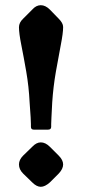

<svg xmlns="http://www.w3.org/2000/svg" viewBox="-20 -702 368 739"><path d="M104 -665Q119 -682 137 -682Q155 -682 172 -665L206 -630Q214 -622 218.5 -614Q223 -606 223 -598Q223 -575 214 -529Q205 -483 195 -425.5Q185 -368 181 -308Q179 -269 178 -250Q177 -231 177 -224.5Q177 -218 177 -214Q177 -203 165 -203H110Q99 -203 99 -214Q99 -218 99 -224.5Q99 -231 98 -250Q97 -269 94 -308Q91 -369 81 -426.5Q71 -484 62 -529Q53 -574 53 -597Q53 -615 69 -630ZM104 -137Q120 -154 137 -154Q155 -154 172 -137L206 -103Q223 -86 223 -69Q223 -52 206 -34L172 0Q153 17 137 17Q121 17 104 0L69 -34Q53 -50 53 -69Q53 -87 69 -103Z"/></svg>

Font: Young Serif
Style: Regular
Weight: 400
Designer: Bastien Sozeau
Foundry: NBR — Bastien Sozeau
Version: Version 3.004; ttfautohint (v1.8.4.7-5d5b);gftools[0.9.33]